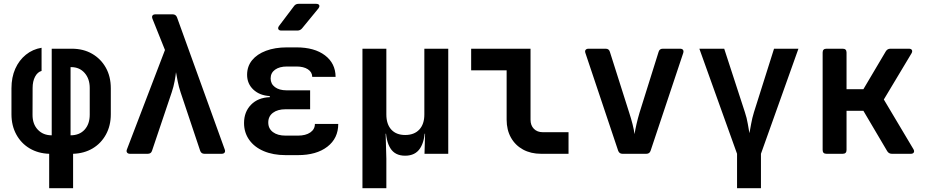

<svg xmlns="http://www.w3.org/2000/svg" viewBox="-20 -805 4840 1005"><path d="M237.4 180V0Q180.2 -1.8 135.6 -28Q91 -54.3 65.5 -100.8Q40 -147.2 40 -207V-342.5Q40 -400.3 59.9 -445.1Q79.8 -489.8 115.5 -518.6Q151.2 -547.4 197.6 -555V-433.7Q176.8 -428.1 163.7 -403.9Q150.7 -379.6 150.7 -344.5L150.3 -204.9Q149.9 -155.7 177.9 -126.2Q205.8 -96.7 250.7 -96.7V-550H355.9Q416.5 -550 462.2 -523.5Q508 -497.1 534 -450.7Q560 -404.4 560 -342.5V-207Q560 -147.2 534.5 -100.8Q509 -54.3 464.6 -28Q420.2 -1.8 362.6 0V180ZM349.3 -96.7Q395.9 -96.7 422.8 -126.2Q449.7 -155.7 449.7 -204.9V-344.5Q449.7 -392.7 422.9 -423.2Q396 -453.7 352.4 -453.7H349.3Z M660.4 0Q649.8 0 645.1 -6.5Q640.4 -13 644.4 -23L843.5 -543.3L777.9 -707Q773.9 -718 778.4 -724Q782.9 -730 793.9 -730H883.6Q900.6 -730 906.6 -714L1156.2 -23Q1160.2 -13 1155.7 -6.5Q1151.2 0 1140.2 0H1049.9Q1032.9 0 1027.5 -16.6L925.3 -321.9Q915.9 -349.9 910.1 -379.5Q904.4 -409.1 901.2 -427.1Q899.4 -409.1 894 -379.8Q888.5 -350.5 878.9 -321.9L775.8 -16Q771 0 753.4 0Z M1539.3 7H1475.1Q1409.8 7 1360.7 -13.9Q1311.5 -34.8 1284.5 -72.9Q1257.4 -111.1 1257.4 -161.1Q1257.4 -219.3 1294 -256.8Q1330.5 -294.2 1392.2 -296.4V-302.2Q1339.3 -305 1306.3 -335.9Q1273.4 -366.8 1273.4 -413.4Q1273.4 -457.7 1299.4 -489.7Q1325.5 -521.7 1372.5 -539.3Q1419.5 -557 1481.8 -557H1531.8Q1625.9 -557 1681 -515.3Q1736.1 -473.6 1736.6 -402.7H1614.4Q1614 -427.6 1591.6 -442.3Q1569.3 -456.9 1531.8 -456.9H1481.8Q1442.9 -456.9 1419.7 -440.2Q1396.6 -423.5 1396.6 -394.4Q1396.6 -366 1419.2 -349.1Q1441.7 -332.2 1479.9 -332.2H1603.3V-233.1H1475.1Q1433.1 -233.1 1408.7 -214.6Q1384.2 -196.1 1384.2 -163.9Q1384.2 -131.9 1408.7 -113.5Q1433.1 -95.1 1475.1 -95.1H1539.3Q1580.1 -95.1 1604.2 -111.7Q1628.3 -128.3 1628.3 -156.3H1750.5Q1750.5 -80.9 1693.4 -37Q1636.3 7 1539.3 7ZM1452.9 -645Q1440.9 -645 1437.2 -652Q1433.4 -659 1440.4 -669L1518.9 -773Q1527.3 -785 1542.9 -785H1634.3Q1647.3 -785 1650.8 -778Q1654.3 -771 1646.3 -760.4L1561 -656.4Q1551.4 -645 1536.4 -645Z M1877.2 180V-550H2002.3V-205.9Q2002.3 -155 2028.2 -126.7Q2054.1 -98.4 2100.9 -98.4Q2148.1 -98.4 2174.7 -126.7Q2201.2 -155 2201.2 -205.9V-550H2326.3V0H2202L2205 -105H2176.2L2204.1 -134.2Q2204.1 -67.5 2179 -28.8Q2153.9 10 2100.5 10Q2047.6 10 2023.5 -28.8Q1999.4 -67.5 1999.4 -134.2L2027.3 -105H1998.6L2002.3 25.9V180Z M2812.3 0Q2758.5 0 2717.8 -22.2Q2677.1 -44.4 2654.5 -84.7Q2631.9 -125 2631.9 -178.4V-437H2446.2V-550H2757V-178.4Q2757 -148.5 2774.5 -130.8Q2792 -113 2821.1 -113H2955.9V0Z M3238.1 0Q3221.7 0 3215.7 -16L3044.4 -527Q3040.4 -538 3045.4 -544Q3050.4 -550 3060.4 -550H3150.4Q3167.8 -550 3172.4 -533.4L3273.3 -215.7Q3283.2 -185.6 3290.9 -155.4Q3298.6 -125.2 3301.4 -102.9Q3304.7 -125.2 3311.7 -155.4Q3318.7 -185.6 3327.5 -215.1L3427.3 -533.4Q3431.9 -550 3449.3 -550H3539.6Q3550.6 -550 3555.1 -544Q3559.6 -538 3556.1 -527L3385.5 -16Q3380.1 0 3363.1 0Z M3838 180V0L3640.7 -550H3770.8L3879 -217.8Q3889.2 -187.3 3894.2 -157Q3899.2 -126.7 3902.8 -107.9Q3906.4 -126.7 3911.8 -157Q3917.2 -187.3 3926.4 -217.2L4031.6 -550H4159.3L3963.1 0V180Z M4306 0Q4286 0 4286 -20V-530Q4286 -550 4306 -550H4391.1Q4411.1 -550 4411.1 -530V-338.2H4499.4L4616.7 -536.4Q4625.1 -550 4640.7 -550H4737.7Q4749.1 -550 4753.1 -543.3Q4757.1 -536.6 4751.3 -526L4606.3 -284.2L4761.3 -24Q4767.1 -14 4763.1 -7Q4759.1 0 4747.7 0H4648.5Q4632.5 0 4624.1 -13.6L4499.2 -225.2H4411.1V-20Q4411.1 0 4391.1 0Z"/></svg>

Font: Pitagon Sans Mono
Style: Regular
Weight: 400
Monospace: yes
Designer: Travis Tran
Foundry: Pitagon
Version: Version 1.001;gftools[0.9.26]